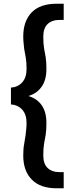

<svg xmlns="http://www.w3.org/2000/svg" viewBox="-20 -805 415 1020"><path d="M318.4 195.3Q318.4 173.8 318.4 109.4Q312.5 109.4 295.9 109.4Q255.9 109.4 232.4 86.9Q210 64.5 210 21.5Q210 -16.6 213.9 -40Q218.8 -64.5 222.7 -88.9Q224.6 -102.5 225.6 -117.2Q226.6 -132.8 226.6 -152.3Q226.6 -209 202.1 -245.1Q177.7 -280.3 133.8 -293.9Q133.8 -294.9 133.8 -295.9Q177.7 -309.6 202.1 -345.7Q226.6 -380.9 226.6 -438.5Q226.6 -457 225.6 -472.7Q224.6 -487.3 222.7 -501Q218.8 -525.4 213.9 -549.8Q210 -573.2 210 -611.3Q210 -654.3 232.4 -676.8Q255.9 -699.2 295.9 -699.2Q303.7 -699.2 318.4 -699.2Q318.4 -720.7 318.4 -785.2Q308.6 -785.2 281.2 -785.2Q193.4 -785.2 148.4 -739.3Q103.5 -692.4 103.5 -611.3Q103.5 -590.8 105.5 -575.2Q106.4 -558.6 108.4 -545.9Q112.3 -520.5 117.2 -497.1Q121.1 -473.6 121.1 -438.5Q121.1 -393.6 98.6 -368.2Q75.2 -341.8 38.1 -339.8Q38.1 -309.6 38.1 -250Q75.2 -248 98.6 -221.7Q121.1 -196.3 121.1 -152.3Q121.1 -132.8 119.1 -117.2Q118.2 -102.5 116.2 -88.9Q112.3 -64.5 108.4 -40Q103.5 -16.6 103.5 21.5Q103.5 102.5 148.4 148.4Q193.4 195.3 281.2 195.3Q293 195.3 318.4 195.3Z"/></svg>

Font: DaxlinePro-Medium
Style: Medium
Weight: 400
Designer: Hans Reichel
Version: Version 7.502; 2006